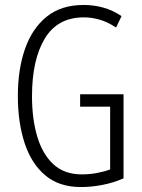

<svg xmlns="http://www.w3.org/2000/svg" viewBox="-20 -744 573 774"><path d="M303 -364H478V-25Q437 -7 392.5 1.5Q348 10 306 10Q218 10 162 -37.5Q106 -85 79 -168Q52 -251 52 -357Q52 -465 81 -547.5Q110 -630 168.5 -677Q227 -724 317 -724Q358 -724 396 -713.5Q434 -703 470 -679L448 -633Q415 -655 382.5 -664.5Q350 -674 318 -674Q212 -674 160.5 -588.5Q109 -503 109 -356Q109 -265 130 -194Q151 -123 195 -82Q239 -41 310 -41Q341 -41 370.5 -46.5Q400 -52 424 -61V-314H303Z"/></svg>

Font: Noto Sans ExtraCondensed Light
Style: Regular
Weight: 300
Width: 2
Designer: Monotype Design Team
Foundry: Monotype Imaging Inc.
Version: Version 2.013; ttfautohint (v1.8.4.7-5d5b)